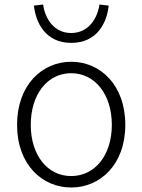

<svg xmlns="http://www.w3.org/2000/svg" viewBox="-20 -822 634 855"><path d="M297 13C426 13 538 -89 538 -266C538 -444 426 -547 297 -547C168 -547 56 -444 56 -266C56 -89 168 13 297 13ZM297 -38C192 -38 117 -130 117 -266C117 -403 192 -496 297 -496C402 -496 478 -403 478 -266C478 -130 402 -38 297 -38ZM297 -631C413 -631 456 -721 464 -797L423 -802C414 -741 375 -675 297 -675C219 -675 180 -741 172 -802L131 -797C139 -721 183 -631 297 -631Z"/></svg>

Font: GenYoGothic2 TW L
Style: Regular
Weight: 300
Version: Version 2.100;PS 2.1;hotconv 16.6.51;makeotf.lib2.5.65220 DE